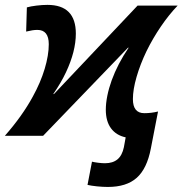

<svg xmlns="http://www.w3.org/2000/svg" viewBox="-47 -551 741 779"><path d="M564.9 52.2Q549.3 133.3 507.8 170.4Q466.3 207.5 390.6 207.5Q370.1 207.5 346.4 205.1Q322.8 202.6 308.1 199.2L326.2 105Q335.9 107.4 351.8 109.4Q367.7 111.3 378.9 111.3Q410.6 111.3 429.7 95.5Q448.7 79.6 455.6 46.4L462.9 6.3Q424.3 -2 403.3 -30.5Q382.3 -59.1 382.3 -106Q382.3 -131.8 388.4 -162.4Q394.5 -192.9 406.2 -225.3Q418 -257.8 435.3 -291.3Q452.6 -324.7 474.6 -356.9L472.7 -357.9L127.9 0H-27.3Q8.3 -40.5 36.6 -80.3Q64.9 -120.1 85.9 -158.7Q117.7 -216.3 134.3 -271.7Q150.9 -327.1 150.9 -371.6Q150.9 -429.7 104.5 -429.7Q86.4 -429.7 59.1 -422.9L62 -521Q77.1 -525.4 101.1 -528.3Q125 -531.2 145.5 -531.2Q260.7 -531.2 260.7 -414.6Q260.7 -378.9 250.7 -339.6Q240.7 -300.3 220.7 -257.8Q200.7 -215.3 169.4 -169.9L171.4 -168.9L511.2 -528.3H673.8Q638.2 -491.2 605.5 -443.1Q572.8 -395 547.4 -343.3Q522 -290.5 507.1 -239Q492.2 -187.5 492.2 -148.9Q492.2 -91.8 538.6 -91.8Q566.9 -91.8 594.2 -98.6Z"/></svg>

Font: Arimo SemiBold
Style: Italic
Weight: 600
Italic angle: -12°
Version: Version 1.33